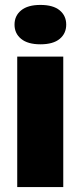

<svg xmlns="http://www.w3.org/2000/svg" viewBox="-20 -760 327 780"><path d="M50 0V-530H237V0ZM144 -580Q93 -580 66 -602Q39 -624 39 -660Q39 -696 66 -718Q93 -740 144 -740Q196 -740 222.5 -718Q249 -696 249 -660Q249 -624 222.5 -602Q196 -580 144 -580Z"/></svg>

Font: Golos Text ExtraBold
Style: Regular
Weight: 800
Designer: A.Korolkova, Vitaly Kuzmin
Foundry: ParaType Ltd
Version: Version 2.004